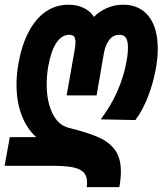

<svg xmlns="http://www.w3.org/2000/svg" viewBox="-64 -578 690 814"><path d="M305 195Q305 166.5 289.2 151.5Q273.5 136.5 242.5 130.8Q211.5 125 158.5 125H-44.5L-22.5 3.5H89.5Q49.5 -32.5 27.8 -89.8Q6 -147 6 -218.5Q6 -265 14.5 -310.5Q28.5 -388 58 -443.8Q87.5 -499.5 130.2 -528.8Q173 -558 226.5 -558Q263 -558 290.8 -544.5Q318.5 -531 334.5 -506.5Q357 -530 389.5 -544Q422 -558 458.5 -558Q505 -558 538 -535.5Q571 -513 588 -471Q605 -429 605 -371Q605 -336.5 598 -293.5Q587 -229.5 564.2 -170.2Q541.5 -111 510 -69L363 -72Q447.5 -183.5 472 -315.5Q478.5 -351 478.5 -377Q478.5 -404.5 469.8 -417.5Q461 -430.5 442 -430.5Q416 -430.5 399.5 -409.2Q383 -388 376.5 -352.5L345.5 -173.5H218.5L252 -363Q256 -386 256 -399Q256 -415.5 250 -423Q244 -430.5 230.5 -430.5Q198 -430.5 175.2 -396.8Q152.5 -363 140.5 -296.5Q134 -258 134 -220Q134 -147.5 158.5 -97.2Q183 -47 227.5 -36Q309 -16 355 4.8Q401 25.5 424.8 59.5Q448.5 93.5 448.5 149Q448.5 179.5 442 215.5H303.5Q305 204.5 305 195Z"/></svg>

Font: JuliaMono ExtraBoldItalic
Style: Regular
Weight: 800
Italic angle: -9°
Monospace: yes
Designer: cormullion
Foundry: corm
Version: Version 0.049; ttfautohint (v1.8.4)